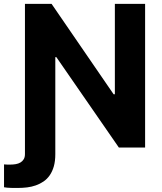

<svg xmlns="http://www.w3.org/2000/svg" viewBox="-46 -747 818 972"><path d="M-25.6 201V85.2Q-19.5 85.9 -12.6 86.1Q-5.7 86.3 0.4 86.3H5Q19.9 86.3 33.6 84Q47.2 81.7 57.5 75.6Q67.8 69.6 74 59.3Q80.3 49 80.3 33V-727.3H215.2L529.1 -269.9H535.5V-727.3H688.6V0H555.8L239.3 -457.7H234V33.4Q234 68.5 226.6 94.8Q219.1 121.1 205.8 140.3Q192.5 159.4 174.5 171.7Q156.6 183.9 135.5 191.4Q114.3 198.9 91.3 201.7Q68.2 204.5 44.7 204.5Q38 204.5 28.6 204.5Q19.2 204.5 9.2 204.2Q-0.7 203.8 -9.9 203.1Q-19.2 202.4 -25.6 201Z"/></svg>

Font: Cannonade
Style: Bold
Weight: 700
Designer: Rasmus Andersson
Foundry: rsms
Version: Version 3.012;git-f93a4a705